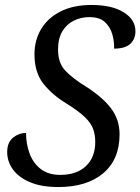

<svg xmlns="http://www.w3.org/2000/svg" viewBox="-20 -744 566 774"><path d="M215 10Q147 10 101 -9.5Q55 -29 32 -61Q9 -93 9 -131Q9 -170 32.5 -189Q56 -208 85 -208Q85 -163 99.5 -124.5Q114 -86 144.5 -62.5Q175 -39 223 -39Q289 -39 326.5 -74.5Q364 -110 364 -172Q364 -200 355.5 -224Q347 -248 322 -272Q297 -296 249 -326Q191 -361 155 -406.5Q119 -452 119 -525Q119 -583 146.5 -628Q174 -673 225.5 -698.5Q277 -724 349 -724Q431 -724 478.5 -694.5Q526 -665 526 -618Q526 -587 505.5 -567.5Q485 -548 440 -548Q441 -576 433 -605Q425 -634 403.5 -654.5Q382 -675 340 -675Q307 -675 278 -661Q249 -647 231.5 -618Q214 -589 214 -544Q214 -491 242.5 -460Q271 -429 328 -394Q395 -351 428.5 -306Q462 -261 462 -203Q462 -101 396 -45.5Q330 10 215 10Z"/></svg>

Font: Noto Serif SemiCondensed
Style: Italic
Weight: 400
Width: 4
Italic angle: -12°
Designer: Monotype Design Team
Foundry: Monotype Imaging Inc.
Version: Version 2.013